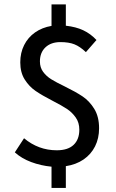

<svg xmlns="http://www.w3.org/2000/svg" viewBox="-20 -768 543 897"><path d="M262.2 -571.3Q218.3 -571.3 192.4 -546.9Q166.5 -522.5 166.5 -481Q166.5 -452.6 181.6 -432.1Q196.8 -411.6 219.7 -397.5Q242.7 -383.3 282.2 -364.3Q334 -338.9 365.7 -317.6Q397.5 -296.4 420.2 -259.8Q442.9 -223.1 442.9 -168.9Q442.9 -121.6 424.1 -84.2Q405.3 -46.9 370.4 -22.9Q335.4 1 287.6 8.3V109.9H220.7V10.7Q170.4 5.9 125.5 -11Q80.6 -27.8 49.3 -56.2L92.3 -122.1Q159.7 -65.9 245.1 -65.9Q297.4 -65.9 324 -91.3Q350.6 -116.7 350.6 -162.1Q350.6 -195.3 333.7 -219.2Q316.9 -243.2 292.5 -259.3Q268.1 -275.4 225.1 -297.4Q175.8 -322.8 146 -343.3Q116.2 -363.8 95.5 -396.5Q74.7 -429.2 74.7 -476.6Q74.7 -521.5 92.8 -557.4Q110.8 -593.3 143.8 -616.5Q176.8 -639.6 220.7 -647V-747.6H287.6V-647.9Q335 -642.6 369.1 -626.5Q403.3 -610.4 430.7 -581.1L381.3 -524.4Q353.5 -550.8 327.6 -561Q301.8 -571.3 262.2 -571.3Z"/></svg>

Font: Varta SemiBold
Style: Regular
Weight: 600
Designer: Joana Correia, Viktoriya Grabowska, Eben Sorkin
Foundry: Sorkin Type
Version: Version 1.003; ttfautohint (v1.3) -l 8 -r 24 -G 200 -x 12 -H